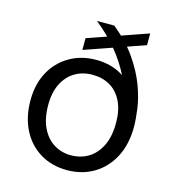

<svg xmlns="http://www.w3.org/2000/svg" viewBox="-107 -798 816 900"><g transform="rotate(15 300.5 -348.0)"><path d="M299 12Q226 12 169.5 -22Q113 -56 81.5 -117.5Q50 -179 50 -261Q50 -338 81.5 -397Q113 -456 170 -489.5Q227 -523 300 -523Q338 -523 372 -513.5Q406 -504 434 -485Q420 -513 402 -541Q384 -569 361.5 -596Q339 -623 312.5 -649Q286 -675 255 -700H339Q410 -642 452 -580.5Q494 -519 515.5 -461Q537 -403 544 -352.5Q551 -302 551 -264Q551 -181 519 -119Q487 -57 430 -22.5Q373 12 299 12ZM299 -60Q346 -60 383.5 -82.5Q421 -105 443 -150Q465 -195 465 -261Q465 -324 443.5 -366.5Q422 -409 385.5 -430Q349 -451 301 -451Q253 -451 216 -429Q179 -407 157.5 -364.5Q136 -322 136 -261Q136 -195 158 -150Q180 -105 217 -82.5Q254 -60 299 -60ZM224 -551V-608L511 -708V-651Z"/></g></svg>

Font: DM Sans 10pt
Style: Regular
Weight: 400
Version: Version 4.004;gftools[0.9.30]